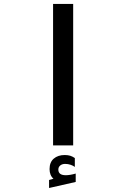

<svg xmlns="http://www.w3.org/2000/svg" viewBox="-20 -745 640 984"><path d="M355 -725V0H252V-725ZM231.5 177.5 254 171Q234 153.5 234 121.5Q234 86.5 255.5 68Q277 49.5 311.5 49.5Q328 49.5 340 53.2Q352 57 363.5 65V110.5Q355 104 341.8 99.5Q328.5 95 314 95Q298.5 95 288.8 103Q279 111 279 124Q279 153 317 153Q338.5 153 368 144.5V187.5L231.5 218.5Z"/></svg>

Font: JuliaMono SemiBold
Style: Regular
Weight: 600
Monospace: yes
Designer: cormullion
Foundry: corm
Version: Version 0.055; ttfautohint (v1.8.4)